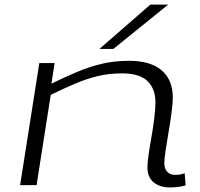

<svg xmlns="http://www.w3.org/2000/svg" viewBox="-20 -810 875 840"><path d="M152 -534H219L205 -444Q264 -473 317.5 -495.5Q371 -518 426 -531Q481 -544 544 -544Q639 -544 687.5 -502Q736 -460 736 -384Q736 -358 730.5 -317Q725 -276 717.5 -232Q710 -188 704.5 -151.5Q699 -115 699 -97Q699 -71 712 -58Q725 -45 746 -45Q770 -45 788 -52L792 1Q777 6 757.5 8Q738 10 723 10Q680 10 652.5 -12Q625 -34 625 -79Q625 -98 630 -133Q635 -168 642.5 -210Q650 -252 655 -292.5Q660 -333 660 -363Q660 -421 625.5 -455Q591 -489 514 -489Q457 -489 407.5 -477Q358 -465 308.5 -444Q259 -423 202 -395L140 0H68ZM415 -596 638 -790H716L476 -596Z"/></svg>

Font: Georama ExtraExtended Light
Style: Italic
Weight: 300
Width: 8
Italic angle: -9°
Designer: Jean-Baptiste Levee
Foundry: Production Type
Version: Version 1.000